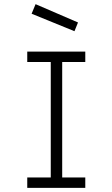

<svg xmlns="http://www.w3.org/2000/svg" viewBox="-20 -903 540 923"><path d="M151 -883 355 -795 338 -753 132 -837ZM111 0V-50H224V-605H111V-655H390V-605H279V-50H390V0Z"/></svg>

Font: Lekton
Style: Regular
Weight: 400
Designer: Paolo Mazzetti, Luciano Perondi, Raffaele Flato, Elena Papassissa, Emilio Macchia, Michela Povoleri, Tobias Seemiller, R
Version: Version 34.000